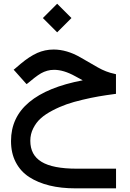

<svg xmlns="http://www.w3.org/2000/svg" viewBox="-20 -671 698 1030"><path d="M210 -574.2 286.6 -497.6 363.3 -574.2 286.6 -650.9ZM423.8 -240.2C297.4 -216.3 201.7 -177.2 136.7 -123C71.8 -68.8 39.1 0.5 39.1 85.4C39.1 128.9 47.4 166.5 64.5 199.2C81.5 231.9 105.5 258.8 136.7 278.8C167.5 298.8 204.1 314 245.6 324.2C287.1 334.5 334 339.4 385.7 339.4H592.8H602.5V329.6V243.7V233.9H592.8H391.6C306.2 233.9 243.2 221.7 203.1 197.3C162.6 172.9 142.6 135.3 142.6 84C142.6 60.1 147.9 38.1 158.2 17.6C168.5 -2.9 181.6 -21 198.7 -36.1C215.3 -51.3 236.3 -64.9 261.2 -78.1C286.1 -91.3 311.5 -102.1 336.9 -111.3C362.3 -120.1 390.6 -128.4 422.4 -135.7C454.1 -143.1 482.9 -149.4 509.3 -153.8C535.2 -158.2 563.5 -162.6 593.8 -166.5L602.1 -167.5V-176.3V-265.1V-272.9L594.2 -274.9C564 -281.2 534.2 -292.5 504.4 -309.6L412.1 -362.8C363.3 -391.1 314.9 -405.3 267.6 -405.3C236.3 -405.3 207 -398.9 179.2 -386.7C151.4 -374 121.6 -354.5 90.8 -328.6L61 -303.2L53.2 -296.9L60.1 -289.6L116.2 -226.6L122.6 -219.7L129.9 -225.1L164.1 -252.9C177.2 -263.2 189.5 -271.5 200.2 -277.8C210.4 -283.7 221.7 -288.1 233.4 -291.5C244.6 -294.9 257.3 -296.4 270.5 -296.4C304.2 -296.4 341.8 -285.2 383.3 -262.2Z"/></svg>

Font: Shabnam FD Medium
Style: Regular
Weight: 500
Foundry: DejaVu fonts team - Redesigned by Saber Rastikerdar - Based on Vazir font
Version: Version 5.00;October 20, 2019;FontCreator 12.0.0.2547 64-bit